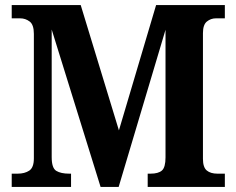

<svg xmlns="http://www.w3.org/2000/svg" viewBox="-20 -734 928 754"><path d="M26 0V-52H49Q77 -52 95 -64Q113 -76 113 -112V-601Q113 -637 96.5 -649.5Q80 -662 59 -662H26V-714H297L447 -222L593 -714H863V-662H828Q808 -662 792.5 -649.5Q777 -637 777 -604V-110Q777 -77 792 -64.5Q807 -52 834 -52H863V0H560V-52H571Q602 -52 616 -64.5Q630 -77 630 -116V-617L446 0H375L183 -618V-117Q183 -74 201 -63Q219 -52 252 -52H259V0Z"/></svg>

Font: Noto Serif Devanagari SemiCondensed
Style: Bold
Weight: 700
Width: 4
Designer: Universal Thirst, Indian Type Foundry and the Monotype Design Team
Foundry: Monotype Imaging Inc.
Version: Version 2.004; ttfautohint (v1.8.4.7-5d5b)